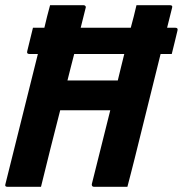

<svg xmlns="http://www.w3.org/2000/svg" viewBox="-22 -720 705 740"><path d="M469 0H340Q335 0 333 -3.5Q331 -7 332 -11Q350 -82 367.5 -153Q385 -224 403 -295H210Q191 -221 172.5 -147.5Q154 -74 136 0H7Q-5 0 -1 -11Q30 -136 61.5 -261.5Q93 -387 124 -512H91Q80 -512 83 -523Q89 -547 94 -568Q99 -589 105 -613H149Q154 -635 159.5 -656.5Q165 -678 171 -700H300Q305 -700 307.5 -696.5Q310 -693 308 -689Q299 -653 289 -613H482Q488 -635 493.5 -656.5Q499 -678 504 -700H633Q645 -700 641 -689Q632 -653 622 -613H654Q665 -613 662 -602Q656 -577 651 -556.5Q646 -536 640 -512H597Q572 -411 547 -310.5Q522 -210 497 -109Q490 -80 482.5 -52Q475 -24 469 0ZM264 -512Q257 -487 251 -461.5Q245 -436 238 -410H432Q438 -436 444.5 -461.5Q451 -487 457 -512Z"/></svg>

Font: Recursive Mn Lnr St
Style: Bold Italic
Weight: 700
Italic angle: -15°
Monospace: yes
Version: Version 1.079;hotconv 1.0.112;makeotfexe 2.5.65598; ttfautoh